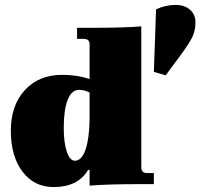

<svg xmlns="http://www.w3.org/2000/svg" viewBox="-20 -748 814 780"><path d="M653 -442 605 -456 614 -710Q652 -728 693 -728Q730 -728 752 -708.5Q774 -689 774 -657Q774 -625 762 -599Q750 -573 713 -523ZM198 12Q119 12 71.5 -50.5Q24 -113 24 -217Q24 -320 81 -382Q138 -444 233 -444Q293 -444 344 -427V-567Q344 -590 321 -590H293V-635H345Q488 -635 554 -641V-68Q554 -45 577 -45H605V0H553Q420 0 344 6V-58H338Q297 12 198 12ZM284 -95Q312 -95 327.5 -140.5Q343 -186 344 -265V-372Q324 -383 301 -383Q271 -383 255 -342.5Q239 -302 239 -229Q239 -168 251.5 -131.5Q264 -95 284 -95Z"/></svg>

Font: Arapey Black
Style: Regular
Weight: 900
Designer: Eduardo Rodriguez Tunni
Foundry: Eduardo Rodriguez Tunni
Version: Version 4.000